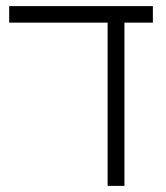

<svg xmlns="http://www.w3.org/2000/svg" viewBox="-20 -608 542 628"><path d="M332 0V-534H10V-588H480V-534H387V0Z"/></svg>

Font: Noto Sans Hebrew ExtraCondensed Light
Style: Regular
Weight: 300
Width: 2
Designer: Monotype Design Team
Foundry: Monotype Imaging Inc.
Version: Version 2.004; ttfautohint (v1.8.4.7-5d5b)